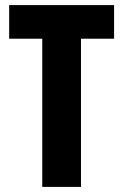

<svg xmlns="http://www.w3.org/2000/svg" viewBox="-20 -734 483 754"><path d="M298 0V-582H428V-714H16V-582H146V0Z"/></svg>

Font: Noto Sans Lao UI ExtCond ExtBd
Style: Regular
Weight: 800
Width: 2
Designer: Monotype Design Team
Foundry: Monotype Imaging Inc.
Version: Version 2.000